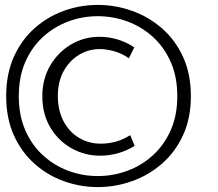

<svg xmlns="http://www.w3.org/2000/svg" viewBox="-20 -742 876 773"><path d="M373.5 11.2Q303.2 11.2 237.3 -12.5Q171.4 -36.1 118.9 -82.8Q66.4 -129.4 35.6 -197.8Q4.9 -266.1 4.9 -355Q4.9 -444.3 35.6 -512.9Q66.4 -581.5 118.9 -628.2Q171.4 -674.8 237.3 -698.5Q303.2 -722.2 373.5 -722.2Q444.3 -722.2 511.2 -698.5Q578.1 -674.8 631.8 -628.2Q685.5 -581.5 717 -512.9Q748.5 -444.3 748.5 -355Q748.5 -266.1 717 -197.8Q685.5 -129.4 631.8 -82.8Q578.1 -36.1 511.2 -12.5Q444.3 11.2 373.5 11.2ZM383.3 -115.2Q320.8 -115.2 267.6 -145.3Q214.4 -175.3 182.4 -229.2Q150.4 -283.2 150.4 -354.5Q150.4 -423.8 181.9 -477.8Q213.4 -531.7 265.6 -562.7Q317.9 -593.8 379.9 -593.8Q417.5 -593.8 452.9 -583.3Q488.3 -572.8 520.5 -551.3L499 -507.3Q472.2 -526.4 440.7 -535.4Q409.2 -544.4 382.3 -544.4Q335.9 -544.4 297.4 -520.8Q258.8 -497.1 235.8 -454.8Q212.9 -412.6 212.9 -356.4Q212.9 -296.9 236.1 -253.4Q259.3 -210 298.6 -186.8Q337.9 -163.6 385.7 -163.6Q415 -163.6 444.1 -171.1Q473.1 -178.7 504.4 -197.8L522 -154.8Q490.7 -135.3 455.3 -125.2Q419.9 -115.2 383.3 -115.2ZM373.5 -33.2Q435.1 -33.2 492.4 -54.2Q549.8 -75.2 595.2 -116.5Q640.6 -157.7 667.2 -217.5Q693.8 -277.3 693.8 -355Q693.8 -433.1 667.2 -492.9Q640.6 -552.7 595.2 -593.8Q549.8 -634.8 492.4 -655.8Q435.1 -676.8 373.5 -676.8Q312.5 -676.8 255.6 -655.8Q198.7 -634.8 153.6 -593.8Q108.4 -552.7 82 -492.9Q55.7 -433.1 55.7 -355Q55.7 -277.3 82 -217.3Q108.4 -157.2 153.6 -116.2Q198.7 -75.2 255.6 -54.2Q312.5 -33.2 373.5 -33.2Z"/></svg>

Font: Comme
Style: Regular
Weight: 400
Designer: Vernon Adams
Foundry: Vernon Adams
Version: Version 1.000;gftools[0.9.27]